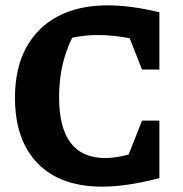

<svg xmlns="http://www.w3.org/2000/svg" viewBox="-20 -687 686 718"><path d="M362 11Q206 11 121 -76Q36 -163 36 -322Q36 -431 77.5 -508Q119 -585 196.5 -626Q274 -667 382 -667Q425 -667 474.5 -660.5Q524 -654 576 -641V-427H511L465 -544Q403 -556 345 -556Q297 -556 250 -546Q225 -495 213 -440.5Q201 -386 201 -323Q201 -96 374 -96Q412 -96 461 -109L511 -236H576V-21Q455 11 362 11Z"/></svg>

Font: Piazzolla SC
Style: Bold
Weight: 700
Designer: Juan Pablo del Peral
Foundry: Huerta Tipografica
Version: Version 1.330